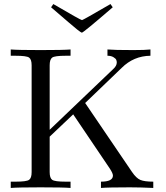

<svg xmlns="http://www.w3.org/2000/svg" viewBox="-20 -927 817 947"><path d="M232 -891 243 -907Q378 -828 384 -828H385Q389 -828 525 -907L536 -891Q391 -766 384 -766Q380 -766 360.5 -781.5Q341 -797 232 -891ZM33 0V-31H57Q111 -31 123.5 -40Q136 -49 136 -78V-605Q136 -634 123.5 -643Q111 -652 57 -652H33V-683Q68 -680 181 -680Q293 -680 328 -683V-652H304Q250 -652 237.5 -643Q225 -634 225 -605V-287L538 -586Q556 -602 556 -619Q556 -625 553.5 -631.5Q551 -638 539.5 -645Q528 -652 510 -652V-683Q544 -680 637 -680Q696 -680 722 -683V-652Q639 -651 580 -592L400 -419L631 -79Q652 -48 672.5 -39.5Q693 -31 736 -31V0Q673 -3 621 -3Q513 -3 478 0V-31Q537 -31 537 -61Q537 -72 522 -95L341 -363L225 -253V-78Q225 -49 237.5 -40Q250 -31 304 -31H328V0Q293 -3 180 -3Q68 -3 33 0Z"/></svg>

Font: CMU Serif
Style: Roman
Weight: 500
Version: Version 0.7.0